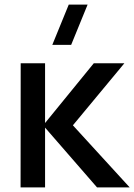

<svg xmlns="http://www.w3.org/2000/svg" viewBox="-20 -815 584 835"><path d="M289.5 -620H207.5L279 -795H361ZM69.5 0 70 -540H176V-280L388 -540H521L297 -270L544 0H402L176 -260V0Z"/></svg>

Font: Cns Manrope SemBd
Style: Regular
Weight: 600
Designer: Mikhail Sharanda
Foundry: Mikhail Sharanda
Version: Version 4.504